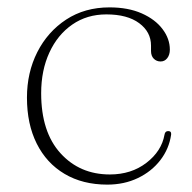

<svg xmlns="http://www.w3.org/2000/svg" viewBox="-20 -490 519 520"><path d="M440 -355.5Q440 -341.5 433 -332.5Q426 -323.5 415 -323.5Q404 -323.5 396.5 -331Q389 -338.5 389 -352V-366.5Q389 -403.5 357 -427.2Q325 -451 268 -451Q215.5 -451 175.8 -423.5Q136 -396 113.8 -347.8Q91.5 -299.5 91.5 -237.5Q91.5 -132.5 143.8 -75Q196 -17.5 277.5 -17.5Q335.5 -17.5 376.5 -49Q417.5 -80.5 425.5 -125Q427 -135 435.5 -135Q444.5 -135 443.5 -125.5Q438 -87 414.2 -56.2Q390.5 -25.5 353.5 -7.8Q316.5 10 270.5 10Q204 10 155 -19Q106 -48 79.5 -101Q53 -154 53 -225.5Q53 -293.5 81 -348.8Q109 -404 159.2 -437Q209.5 -470 276.5 -470Q327 -470 363.8 -453.8Q400.5 -437.5 420.2 -411.2Q440 -385 440 -355.5Z"/></svg>

Font: Fraunces 9pt Thin
Style: Regular
Weight: 100
Version: Version 1.000;[b76b70a41]